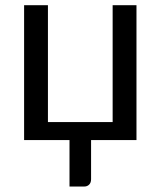

<svg xmlns="http://www.w3.org/2000/svg" viewBox="-20 -526 603 721"><path d="M492.5 -506.5V0H322V147Q322 160 314.8 167.2Q307.5 174.5 296 174.5H241V0H70.5V-506.5H160V-67.5H403V-506.5Z"/></svg>

Font: Lato 2
Style: Regular
Weight: 400
Designer: Lukasz Dziedzic with Adam Twardoch and Botio Nikoltchev
Foundry: tyPoland Lukasz Dziedzic
Version: Version 2.015; 2015-08-06; http://www.latofonts.com/